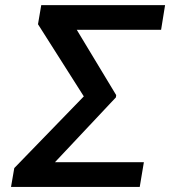

<svg xmlns="http://www.w3.org/2000/svg" viewBox="-20 -736 685 756"><path d="M546.5 -97.3 530.2 0H23.4L36.2 -74.2L310 -356.5L129.6 -640.6L142.4 -715.9H630L614.3 -618.6H282.3L437.5 -361.5L436.4 -352.6L196.4 -97.3Z"/></svg>

Font: Karasuma Gothic
Style: Medium Italic
Weight: 500
Italic angle: 9.39998°
Designer: Rasmus Andersson / Ryoko Nishizuka
Foundry: Genbu
Version: Version 1.00